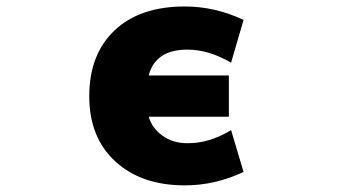

<svg xmlns="http://www.w3.org/2000/svg" viewBox="-20 -555 1040 587"><path d="M686.5 -157.2 724.6 -29.3Q637.7 11.7 544.9 11.7Q412.1 11.7 332.5 -61.5Q252.9 -134.8 252.9 -260.7Q252.9 -388.7 330.1 -461.9Q407.2 -535.2 544.9 -535.2Q637.7 -535.2 724.6 -494.1L686.5 -363.3Q618.2 -403.3 552.7 -403.3Q455.1 -403.3 434.6 -324.2H679.7V-198.2H434.6Q444.3 -164.1 476.1 -140.6Q507.8 -117.2 552.7 -117.2Q618.2 -116.2 686.5 -157.2Z"/></svg>

Font: GenEi Gothic M Heavy
Style: Regular
Weight: 800
Designer: o_tamon (Modified); [Source Han Sans]
Ryoko NISHIZUKA  (kana & ideographs); Paul D. Hunt (Latin, Greek & Cyrillic); Wenl
Version: Version 1.1a;Original Version 1.004